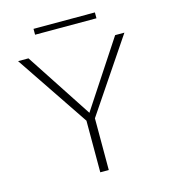

<svg xmlns="http://www.w3.org/2000/svg" viewBox="-117 -889 863 982"><g transform="rotate(-15 314.5 -398.5)"><path d="M301 -260 33 -658H88L331 -287ZM292 0V-289H337V0ZM329 -262 303 -287 547 -658H596ZM152 -766V-797H477V-766Z"/></g></svg>

Font: Ysabeau SC ExtraLight
Style: Regular
Weight: 250
Designer: Christian Thalmann (Catharsis Fonts)
Version: Version 2.001;gftools[0.9.30]; featfreeze: smcp